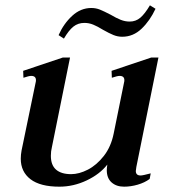

<svg xmlns="http://www.w3.org/2000/svg" viewBox="-20 -691 643 721"><path d="M220 -546 200 -559Q219 -602 251 -631.5Q283 -661 323 -661Q340 -661 355 -655Q370 -649 395 -636Q417 -623 433.5 -616.5Q450 -610 467 -610Q490 -610 507 -624.5Q524 -639 543 -671L564 -658Q543 -613 511.5 -583Q480 -553 439 -553Q422 -553 406 -559.5Q390 -566 367 -579Q346 -592 330 -598.5Q314 -605 297 -605Q273 -605 255.5 -591Q238 -577 220 -546ZM508 -32Q516 -32 546 -40L542 -19Q523 -5 497 2.5Q471 10 446 10Q417 10 399 -6Q381 -22 381 -52Q381 -59 383 -73Q355 -37 305.5 -13.5Q256 10 203 10Q131 10 94.5 -18Q58 -46 58 -95Q58 -110 61 -126L114 -382Q115 -385 115 -390Q115 -406 97 -406Q89 -406 68 -399L67 -425L216 -475H243L175 -139Q171 -123 171 -106Q171 -71 190.5 -54Q210 -37 247 -37Q277 -37 310 -54Q343 -71 370 -105.5Q397 -140 407 -190L446 -382Q447 -385 447 -390Q447 -406 429 -406Q421 -406 400 -399L399 -425L548 -475H575L492 -64Q490 -52 490 -49Q490 -32 508 -32Z"/></svg>

Font: Taviraj Medium
Style: Italic
Weight: 500
Italic angle: -12°
Designer: Katatrad Team
Foundry: CadsonDemak
Version: Version 1.001